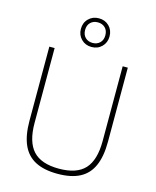

<svg xmlns="http://www.w3.org/2000/svg" viewBox="-142 -1086 970 1191"><g transform="rotate(15 343.0 -491.0)"><path d="M343.5 9Q257 9 201 -20Q145 -49 118 -109.5Q91 -170 91 -264.5V-740H125V-259.5Q125 -138 177.2 -81Q229.5 -24 343.5 -24Q458 -24 510 -81Q562 -138 562 -259.5V-740H595V-264.5Q595 -170 568.2 -109.5Q541.5 -49 486 -20Q430.5 9 343.5 9ZM343.5 -805.5Q304 -805.5 277.8 -831.8Q251.5 -858 251.5 -897.5Q251.5 -937.5 277.8 -963.5Q304 -989.5 343.5 -989.5Q383.5 -989.5 409.5 -963.5Q435.5 -937.5 435.5 -897.5Q435.5 -858 409.5 -831.8Q383.5 -805.5 343.5 -805.5ZM343.5 -831.5Q372 -831.5 390.2 -849.2Q408.5 -867 408.5 -897.5Q408.5 -928.5 390.2 -946Q372 -963.5 343.5 -963.5Q315 -963.5 296.8 -946Q278.5 -928.5 278.5 -897.5Q278.5 -867 296.8 -849.2Q315 -831.5 343.5 -831.5Z"/></g></svg>

Font: Encode Sans Condensed Thin Thin
Style: Regular
Weight: 250
Version: Version 3.002